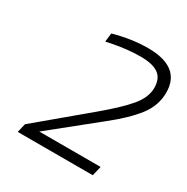

<svg xmlns="http://www.w3.org/2000/svg" viewBox="-155 -803 909 935"><g transform="rotate(30 299.5 -335.5)"><path d="M404 -617Q330 -617 246 -600L217 -594L223 -643Q324 -671 414 -671Q599 -671 599 -527Q599 -454 552 -393Q505 -332 414 -260L158 -54H503L490 0H68L80 -50L350 -276Q446 -356 491.5 -410Q537 -464 537 -517.5Q537 -571 504 -594Q471 -617 404 -617Z"/></g></svg>

Font: Titillium Web Light
Style: Italic
Weight: 300
Italic angle: -13°
Version: Version 1.002;PS 57.000;hotconv 1.0.70;makeotf.lib2.5.55311